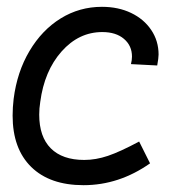

<svg xmlns="http://www.w3.org/2000/svg" viewBox="-20 -537 546 563"><path d="M17 -198Q17 -222 20 -247Q30 -326 66.5 -387.5Q103 -449 158 -483Q213 -517 279 -517Q327 -517 364.5 -499Q402 -481 423.5 -449Q445 -417 445 -377Q445 -367 441 -345L364 -349Q367 -361 367 -371Q367 -403 343.5 -423Q320 -443 280 -443Q211 -443 160.5 -386Q110 -329 98 -238Q95 -219 95 -201Q95 -136 129 -102Q163 -68 227 -68Q261 -68 296.5 -80Q332 -92 388 -122L420 -58Q329 6 225 6Q126 6 71.5 -47.5Q17 -101 17 -198Z"/></svg>

Font: Bellota
Style: Bold Italic
Weight: 700
Italic angle: -7.5°
Designer: Kemie Guaida
Foundry: Kemie Guaida
Version: Version 4.001